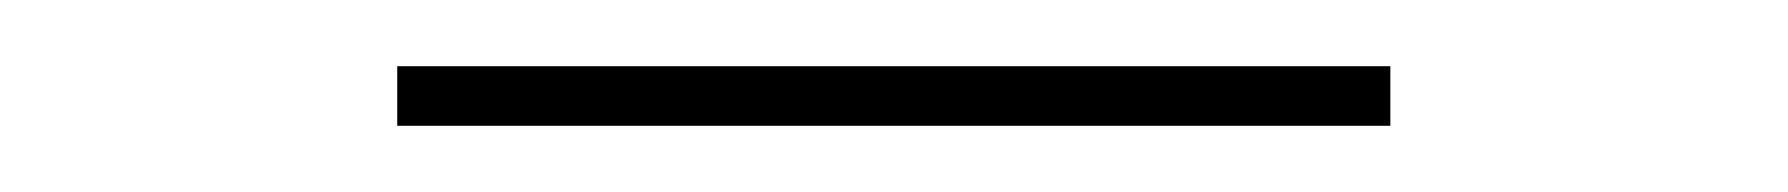

<svg xmlns="http://www.w3.org/2000/svg" viewBox="-20 -699 540 58"><path d="M100 -661V-679H400V-661Z"/></svg>

Font: Zed Mono Thin
Style: Regular
Weight: 100
Monospace: yes
Designer: Belleve Invis
Foundry: Belleve Invis
Version: Version 1.0.0; ttfautohint (v1.8.4)